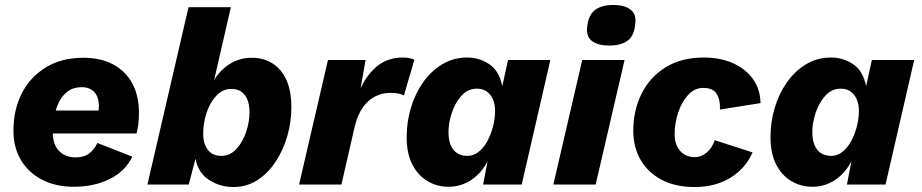

<svg xmlns="http://www.w3.org/2000/svg" viewBox="-20 -741 3702 771"><path d="M276 9Q204 9 149.5 -19Q95 -47 64.5 -97.5Q34 -148 34 -216Q34 -301 68 -367Q102 -433 165 -471Q228 -509 314 -509Q385 -509 435 -482Q485 -455 511.5 -405.5Q538 -356 538 -288Q538 -264 535.5 -243Q533 -222 528 -205H144L145 -297H417L371 -271Q374 -283 375.5 -293.5Q377 -304 377 -315Q377 -340 368.5 -357Q360 -374 344.5 -382.5Q329 -391 309 -391Q275 -391 252 -374Q229 -357 216 -329.5Q203 -302 197.5 -269.5Q192 -237 192 -207Q192 -176 203.5 -154Q215 -132 235.5 -120.5Q256 -109 283 -109Q318 -109 339 -125.5Q360 -142 371 -167L511 -112Q485 -55 422 -23Q359 9 276 9Z M991 -509Q1038 -509 1074 -486.5Q1110 -464 1130 -420Q1150 -376 1150 -311Q1150 -251 1133.5 -194Q1117 -137 1086 -90.5Q1055 -44 1012.5 -17Q970 10 917 10Q864 10 820 -18Q776 -46 765 -104L738 0H572L737 -712H907L840 -420Q865 -461 904 -485Q943 -509 991 -509ZM869 -115Q904 -115 929.5 -143Q955 -171 968.5 -211.5Q982 -252 982 -291Q982 -321 973 -342Q964 -363 948 -373.5Q932 -384 909 -384Q874 -384 848.5 -356.5Q823 -329 809.5 -288Q796 -247 796 -204Q796 -164 814.5 -139.5Q833 -115 869 -115Z M1181 0 1297 -500H1448L1416 -318L1409 -335Q1432 -414 1479.5 -462Q1527 -510 1597 -510Q1614 -510 1625 -507.5Q1636 -505 1644 -501L1602 -358Q1592 -363 1579 -365.5Q1566 -368 1545 -368Q1516 -368 1488 -354.5Q1460 -341 1438 -311Q1416 -281 1404 -231L1351 0Z M1782 9Q1734 9 1695.5 -14.5Q1657 -38 1635 -82Q1613 -126 1613 -190Q1613 -251 1630 -308Q1647 -365 1679 -410.5Q1711 -456 1756 -483Q1801 -510 1856 -510Q1905 -510 1945 -483Q1985 -456 1997 -395L2020 -500H2190L2075 0H1920L1938 -94Q1914 -46 1872.5 -18.5Q1831 9 1782 9ZM1857 -115Q1881 -115 1901.5 -131Q1922 -147 1936.5 -173.5Q1951 -200 1959.5 -232Q1968 -264 1968 -295Q1968 -323 1959 -343Q1950 -363 1934 -374Q1918 -385 1895 -385Q1859 -385 1833.5 -357Q1808 -329 1794.5 -288.5Q1781 -248 1781 -210Q1781 -180 1789.5 -159Q1798 -138 1815 -126.5Q1832 -115 1857 -115Z M2488 -500 2372 0H2202L2318 -500ZM2426 -558Q2382 -558 2357.5 -576Q2333 -594 2338 -634Q2343 -681 2369.5 -701Q2396 -721 2442 -721Q2488 -721 2512 -702.5Q2536 -684 2531 -646Q2527 -597 2500 -577.5Q2473 -558 2426 -558Z M2769 10Q2692 10 2637 -19Q2582 -48 2552.5 -99Q2523 -150 2523 -216Q2523 -297 2556 -364Q2589 -431 2652.5 -470.5Q2716 -510 2806 -510Q2873 -510 2924 -487Q2975 -464 3004 -423Q3033 -382 3034 -327L2871 -301Q2873 -340 2858 -364Q2843 -388 2804 -388Q2769 -388 2743 -359.5Q2717 -331 2703 -288Q2689 -245 2689 -202Q2689 -174 2699 -153.5Q2709 -133 2727 -121.5Q2745 -110 2770 -110Q2796 -110 2818 -128.5Q2840 -147 2850 -178L3002 -129Q2974 -65 2913.5 -27.5Q2853 10 2769 10Z M3243 9Q3195 9 3156.5 -14.5Q3118 -38 3096 -82Q3074 -126 3074 -190Q3074 -251 3091 -308Q3108 -365 3140 -410.5Q3172 -456 3217 -483Q3262 -510 3317 -510Q3366 -510 3406 -483Q3446 -456 3458 -395L3481 -500H3651L3536 0H3381L3399 -94Q3375 -46 3333.5 -18.5Q3292 9 3243 9ZM3318 -115Q3342 -115 3362.5 -131Q3383 -147 3397.5 -173.5Q3412 -200 3420.5 -232Q3429 -264 3429 -295Q3429 -323 3420 -343Q3411 -363 3395 -374Q3379 -385 3356 -385Q3320 -385 3294.5 -357Q3269 -329 3255.5 -288.5Q3242 -248 3242 -210Q3242 -180 3250.5 -159Q3259 -138 3276 -126.5Q3293 -115 3318 -115Z"/></svg>

Font: Kantumruy Pro
Style: Bold Italic
Weight: 700
Italic angle: -13°
Version: Version 1.002